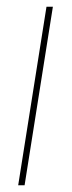

<svg xmlns="http://www.w3.org/2000/svg" viewBox="-20 -550 215 570"><path d="M53 0H34L118 -530H137Z"/></svg>

Font: Georama Thin
Style: Italic
Weight: 100
Italic angle: -9°
Designer: Jean-Baptiste Levee
Foundry: Production Type
Version: Version 1.000